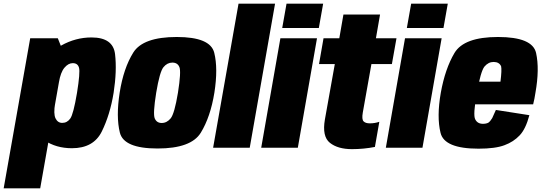

<svg xmlns="http://www.w3.org/2000/svg" viewBox="-88 -805 2954 1046"><path d="M-68 221H131L260.5 -512L227 -596.5H76.5ZM304 2.5Q421.5 2.5 466.5 -88.5Q511.5 -179.5 531 -299.5Q549.5 -419.5 538.8 -510.2Q528 -601 410.5 -601Q324 -601 245.8 -557.2Q167.5 -513.5 153 -430.5L233 -356.5Q242 -411 263 -436Q284 -461 308.5 -461Q335.5 -461 342.5 -436Q349.5 -411 331.5 -299Q312 -183.5 295 -159.5Q278 -135.5 251 -135.5Q226.5 -135.5 214.5 -160.2Q202.5 -185 212.5 -242.5L107 -166Q91 -83.5 154.2 -40.5Q217.5 2.5 304 2.5Z M770 4Q953 4 1005.8 -81.8Q1058.5 -167.5 1080 -300.5Q1100.5 -431.5 1079.2 -517.5Q1058 -603.5 875 -603.5Q691 -603.5 638 -518.5Q585 -433.5 564 -300.5Q543.5 -169 565 -82.5Q586.5 4 770 4ZM793 -135Q765.5 -135 755 -160Q744.5 -185 763 -300Q782 -414 802.5 -439Q823 -464 851 -464Q879.5 -464 889.5 -439.2Q899.5 -414.5 881.5 -300Q862.5 -185.5 841.8 -160.2Q821 -135 793 -135Z M1073 0H1272.5L1410.5 -785H1211.5Z M1335 0H1534.5L1639 -596.5H1439.5ZM1473 -785 1449.5 -652.5H1649L1672.5 -785Z M1829.5 7.5Q1893 7.5 1954.5 -4.5L1978.5 -141.5Q1954 -133 1926.5 -133Q1903.5 -133 1892.8 -143.8Q1882 -154.5 1888.5 -192L1935.5 -456H2047L2072 -596.5H1960L1982.5 -726H1783L1760.5 -596.5H1674.5L1650 -456H1736L1682 -154Q1666 -61.5 1709.2 -27Q1752.5 7.5 1829.5 7.5Z M2014 0H2213.5L2318 -596.5H2118.5ZM2152 -785 2128.5 -652.5H2328L2351.5 -785Z M2519 5 2543 -130.5Q2513 -130.5 2501 -155Q2488 -178 2510 -299.5Q2530.5 -415.5 2551 -442Q2572.5 -467.5 2601 -467.5Q2631.5 -467.5 2642 -444Q2646.5 -424.5 2638.5 -360H2504L2482.5 -236.5H2816.5Q2824 -265.5 2829 -299.5Q2852 -429 2832.5 -516.5Q2813 -603.5 2625 -603.5Q2440 -603.5 2388 -516.5Q2337 -430.5 2313.5 -300Q2290.5 -169 2312 -81.5Q2332.5 5 2519 5ZM2543 -130.5 2519 5Q2610.5 5 2660.5 -14Q2709.5 -32 2743 -67.5Q2776 -102 2796 -177.5L2613.5 -206Q2602 -179.5 2593.5 -161.5Q2583 -144 2573 -137Q2561.5 -130.5 2543 -130.5Z"/></svg>

Font: Anybody Condensed Black
Style: Italic
Weight: 900
Width: 3
Italic angle: -10°
Version: Version 1.113;gftools[0.9.25]